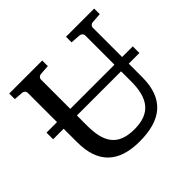

<svg xmlns="http://www.w3.org/2000/svg" viewBox="-167 -850 1045 1045"><g transform="rotate(-45 355.5 -327.5)"><path d="M376 -51C248 -51 207 -121 207 -248V-326H547V-248C547 -123 502 -51 376 -51ZM349 16C515 16 606 -56 606 -222V-326H688V-377H606V-602C606 -614 615 -623 627 -624L685 -628V-671H468V-628L525 -624C537 -623 547 -614 547 -602V-377H207V-602C207 -614 216 -623 228 -624L285 -628V-671H31V-628L84 -624C96 -623 105 -614 105 -602V-377H24V-326H105V-222C105 -62 187 16 349 16Z"/></g></svg>

Font: Veleka
Style: Regular
Weight: 400
Designer: Stefan Peev, Context Ltd, 2016; SIL International, 1997-2014.
Foundry: Stefan Peev, Context Ltd, 2016
Version: Version 1.000